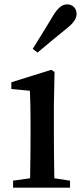

<svg xmlns="http://www.w3.org/2000/svg" viewBox="-20 -860 376 880"><path d="M227 -381 230 -530 215 -540 32 -483V-452L117 -444C119 -398 120 -359 120 -296V-232C120 -180 119 -100 118 -43L40 -32V0H301V-32L229 -43C228 -99 227 -179 227 -232ZM152 -619C194 -654 234 -688 285 -729C320 -756 331 -777 331 -796C331 -824 311 -840 288 -840C265 -840 246 -825 224 -789C189 -730 159 -683 130 -636Z"/></svg>

Font: Source Han Serif CN SemiBold
Style: Regular
Weight: 600
Designer: Ryoko NISHIZUKA 西塚涼子 (kana & ideographs); Frank Grießhammer (Latin, Greek & Cyrillic); Wenlong ZHANG 张文龙 (bopomofo); San
Foundry: Adobe Systems Incorporated
Version: Version 1.000;PS 1;hotconv 16.6.53;makeotf.lib2.5.65590